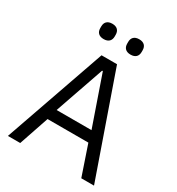

<svg xmlns="http://www.w3.org/2000/svg" viewBox="-208 -1022 1057 1149"><g transform="rotate(30 320.5 -447.0)"><path d="M229 -788C263 -788 279 -807 279 -835V-847C279 -875 263 -894 229 -894C195 -894 179 -875 179 -847V-835C179 -807 195 -788 229 -788ZM415 -788C449 -788 465 -807 465 -835V-847C465 -875 449 -894 415 -894C381 -894 365 -875 365 -847V-835C365 -807 381 -788 415 -788ZM618 0 374 -698H267L23 0H108L178 -206H460L530 0ZM439 -280H198L316 -620H321Z"/></g></svg>

Font: LVC Sans
Style: Regular
Weight: 400
Designer: Mike Abbink, Paul van der Laan, Pieter van Rosmalen
Foundry: Bold Monday
Version: Version 3.0